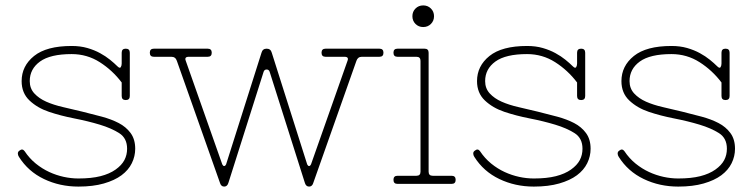

<svg xmlns="http://www.w3.org/2000/svg" viewBox="-20 -680 2792 710"><path d="M270 -20Q318 -20 351.5 -28.5Q385 -37 407.5 -53Q430 -69 440 -88Q450 -107 450 -130Q450 -169 421 -187.5Q392 -206 349 -219Q306 -232 255 -242Q204 -252 161 -266.5Q118 -281 89 -308.5Q60 -336 60 -380Q60 -436 106 -473Q152 -510 245 -510Q277 -510 303 -502.5Q329 -495 350 -483.5Q371 -472 387 -459Q403 -446 414 -435Q423 -426 426.5 -431.5Q430 -437 430 -445V-485Q430 -500 445 -500Q460 -500 460 -485V-325Q460 -310 445 -310Q430 -310 430 -325V-375Q396 -420 349 -450Q302 -480 245 -480Q166 -480 128 -452.5Q90 -425 90 -380Q90 -353 107 -334.5Q124 -316 151 -304Q178 -292 213 -284Q248 -276 285 -267Q322 -258 357 -248.5Q392 -239 419 -225Q446 -211 463 -188Q480 -165 480 -130Q480 -102 467.5 -76.5Q455 -51 429.5 -32Q404 -13 364 -1.5Q324 10 270 10Q201 10 142.5 -18Q84 -46 50 -100Q46 -106 46 -112.5Q46 -119 52 -123Q63 -132 71 -121Q89 -94 112.5 -75Q136 -56 162 -44Q188 -32 215.5 -26Q243 -20 270 -20Z M947 -485Q951 -500 966 -500Q981 -500 985 -485L1116 -72Q1119 -66 1123 -66Q1127 -66 1130 -72L1265 -455Q1271 -470 1254 -470H1184Q1169 -470 1169 -485Q1169 -500 1184 -500H1383Q1398 -500 1398 -485Q1398 -470 1383 -470H1318Q1303 -470 1298 -455L1139 -5Q1135 10 1123 10Q1111 10 1107 -5L977 -415Q974 -423 966 -423Q958 -423 955 -415L825 -5Q821 10 809 10Q797 10 793 -5L634 -455Q629 -470 614 -470H549Q534 -470 534 -485Q534 -500 549 -500H748Q763 -500 763 -485Q763 -470 748 -470H678Q661 -470 667 -455L802 -72Q805 -66 809 -66Q813 -66 816 -72Z M1535 -455Q1535 -470 1520 -470H1450Q1435 -470 1435 -485Q1435 -500 1450 -500H1550Q1565 -500 1565 -485V-45Q1565 -30 1580 -30H1650Q1665 -30 1665 -15Q1665 0 1650 0H1450Q1435 0 1435 -15Q1435 -30 1450 -30H1520Q1535 -30 1535 -45ZM1505 -620Q1505 -637 1516.5 -648.5Q1528 -660 1545 -660Q1562 -660 1573.5 -648.5Q1585 -637 1585 -620Q1585 -603 1573.5 -591.5Q1562 -580 1545 -580Q1528 -580 1516.5 -591.5Q1505 -603 1505 -620Z M1954 -20Q2002 -20 2035.5 -28.5Q2069 -37 2091.5 -53Q2114 -69 2124 -88Q2134 -107 2134 -130Q2134 -169 2105 -187.5Q2076 -206 2033 -219Q1990 -232 1939 -242Q1888 -252 1845 -266.5Q1802 -281 1773 -308.5Q1744 -336 1744 -380Q1744 -436 1790 -473Q1836 -510 1929 -510Q1961 -510 1987 -502.5Q2013 -495 2034 -483.5Q2055 -472 2071 -459Q2087 -446 2098 -435Q2107 -426 2110.5 -431.5Q2114 -437 2114 -445V-485Q2114 -500 2129 -500Q2144 -500 2144 -485V-325Q2144 -310 2129 -310Q2114 -310 2114 -325V-375Q2080 -420 2033 -450Q1986 -480 1929 -480Q1850 -480 1812 -452.5Q1774 -425 1774 -380Q1774 -353 1791 -334.5Q1808 -316 1835 -304Q1862 -292 1897 -284Q1932 -276 1969 -267Q2006 -258 2041 -248.5Q2076 -239 2103 -225Q2130 -211 2147 -188Q2164 -165 2164 -130Q2164 -102 2151.5 -76.5Q2139 -51 2113.5 -32Q2088 -13 2048 -1.5Q2008 10 1954 10Q1885 10 1826.5 -18Q1768 -46 1734 -100Q1730 -106 1730 -112.5Q1730 -119 1736 -123Q1747 -132 1755 -121Q1773 -94 1796.5 -75Q1820 -56 1846 -44Q1872 -32 1899.5 -26Q1927 -20 1954 -20Z M2488 -20Q2536 -20 2569.5 -28.5Q2603 -37 2625.5 -53Q2648 -69 2658 -88Q2668 -107 2668 -130Q2668 -169 2639 -187.5Q2610 -206 2567 -219Q2524 -232 2473 -242Q2422 -252 2379 -266.5Q2336 -281 2307 -308.5Q2278 -336 2278 -380Q2278 -436 2324 -473Q2370 -510 2463 -510Q2495 -510 2521 -502.5Q2547 -495 2568 -483.5Q2589 -472 2605 -459Q2621 -446 2632 -435Q2641 -426 2644.5 -431.5Q2648 -437 2648 -445V-485Q2648 -500 2663 -500Q2678 -500 2678 -485V-325Q2678 -310 2663 -310Q2648 -310 2648 -325V-375Q2614 -420 2567 -450Q2520 -480 2463 -480Q2384 -480 2346 -452.5Q2308 -425 2308 -380Q2308 -353 2325 -334.5Q2342 -316 2369 -304Q2396 -292 2431 -284Q2466 -276 2503 -267Q2540 -258 2575 -248.5Q2610 -239 2637 -225Q2664 -211 2681 -188Q2698 -165 2698 -130Q2698 -102 2685.5 -76.5Q2673 -51 2647.5 -32Q2622 -13 2582 -1.5Q2542 10 2488 10Q2419 10 2360.5 -18Q2302 -46 2268 -100Q2264 -106 2264 -112.5Q2264 -119 2270 -123Q2281 -132 2289 -121Q2307 -94 2330.5 -75Q2354 -56 2380 -44Q2406 -32 2433.5 -26Q2461 -20 2488 -20Z"/></svg>

Font: Nixie One
Style: Regular
Weight: 400
Designer: Jovanny Lemonad
Foundry: Jovanny Lemonad
Version: Version 1.000 2011 initial release